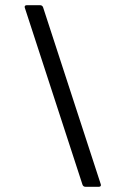

<svg xmlns="http://www.w3.org/2000/svg" viewBox="-20 -720 440 740"><path d="M369 -7Q369 0 360 0H310Q301 0 298 -8L76 -689L75 -693Q75 -700 84 -700H134Q143 -700 146 -692L368 -11Z"/></svg>

Font: Barlow
Style: Regular
Weight: 400
Designer: Jeremy Tribby
Foundry: Tribby Type
Version: Version 1.408;December 10, 2018;FontCreator 11.5.0.2430 64-b